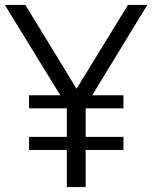

<svg xmlns="http://www.w3.org/2000/svg" viewBox="-24 -760 619 780"><path d="M94 -151V-204H247.5V-320H94V-373H221L-4.5 -740H79L287 -399.5L496 -740H574.5L350.5 -373H477.5V-320H324V-204H477.5V-151H324V0H247.5V-151Z"/></svg>

Font: Encode Sans Semi Condensed
Style: Regular
Weight: 400
Width: 4
Designer: Multiple Designers
Foundry: Impallari Type
Version: Version 3.000; ttfautohint (v1.8.3) -l 8 -r 50 -G 200 -x 14 